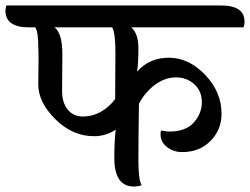

<svg xmlns="http://www.w3.org/2000/svg" viewBox="-75 -676 914 702"><path d="M346 -314 347 -484Q347 -557 335 -576H124Q153 -555 153 -478L152 -343Q152 -301 172.5 -275.5Q193 -250 228 -250Q263 -250 294 -267.5Q325 -285 346 -314ZM65 -367 66 -460Q66 -484 65 -503Q65 -560 54 -576H31Q-55 -576 -55 -637Q-55 -644 -52 -656H733Q819 -656 819 -597Q819 -584 815 -576H405Q431 -554 431 -498.5Q431 -443 426 -414Q471 -465 543 -465Q615 -465 675 -402.5Q735 -340 735 -260Q735 -202 695 -161Q655 -120 591 -120Q559 -120 535.5 -138.5Q512 -157 512 -185Q512 -194 514 -199Q533 -195 544 -195Q604 -195 633.5 -228Q663 -261 663 -302Q663 -343 635.5 -368Q608 -393 568.5 -393Q529 -393 493 -367Q457 -341 433 -297Q431 -163 431 -90Q431 -17 443 1Q430 6 415 6Q343 6 343 -98Q343 -160 348 -202Q312 -178 269 -178Q190 -178 127.5 -240Q65 -302 65 -367Z"/></svg>

Font: Laila Medium
Style: Regular
Weight: 500
Designer: Hitesh Malaviya
Foundry: Indian Type Foundry
Version: Version 1.302;PS 1.0;hotconv 1.0.78;makeotf.lib2.5.61930; tt